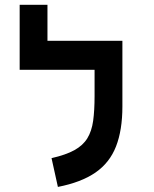

<svg xmlns="http://www.w3.org/2000/svg" viewBox="-20 -752 626 782"><path d="M478.5 -585.9V-318.4Q478.5 -222.2 452.6 -155.8Q426.8 -89.4 368.9 -49.3Q311 -9.3 215.8 9.3L189.9 -107.9Q248 -121.1 283 -140.4Q317.9 -159.7 335.7 -188.7Q353.5 -217.8 359.4 -260Q365.2 -302.2 365.2 -360.8V-467.8H60.1V-732.4H173.3V-585.9Z"/></svg>

Font: Cascadia Mono PL SemiBold
Style: Regular
Weight: 600
Monospace: yes
Designer: Aaron Bell
Foundry: Saja Typeworks
Version: Version 2404.023; ttfautohint (v1.8.4)